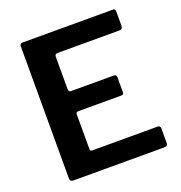

<svg xmlns="http://www.w3.org/2000/svg" viewBox="-133 -856 911 969"><g transform="rotate(-20 322.5 -371.0)"><path d="M79 -725Q79 -742 94 -742H579Q592 -742 592 -727V-651Q592 -632 574 -632H244Q227 -632 227 -618V-443Q227 -428 241 -428H469Q484 -428 484 -413V-332Q484 -327 481 -323.5Q478 -320 470 -320H240Q227 -320 227 -308V-122Q227 -110 238 -110H588Q604 -110 604 -96V-15Q604 -9 600 -4.5Q596 0 587 0H98Q79 0 79 -18V-725Z"/></g></svg>

Font: Libre Franklin SemiBold
Style: Regular
Weight: 600
Designer: Pablo Impallari, Rodrigo Fuenzalida, Nhung Nguyen
Foundry: Impallari Type
Version: Version 3.000